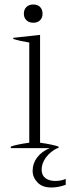

<svg xmlns="http://www.w3.org/2000/svg" viewBox="-20 -658 312 853"><path d="M86 -597Q86 -616 97.5 -627Q109 -638 128 -638Q147 -638 158 -627Q169 -616 169 -597Q169 -579 158 -568Q147 -557 128 -557Q109 -557 97.5 -568Q86 -579 86 -597ZM272 137V163Q239 175 208 175Q168 175 146.5 152.5Q125 130 125 101Q125 68 145 41.5Q165 15 201 0H28V-7Q57 -17 110 -24V-469Q67 -476 39 -485V-490L158 -503V-24Q209 -17 240 -7V0H235Q204 15 184.5 41Q165 67 165 96Q165 121 182 133.5Q199 146 226 146Q250 146 272 137Z"/></svg>

Font: Trirong ExtraLight
Style: Regular
Weight: 275
Designer: Katatrad Team
Foundry: CadsonDemak
Version: Version 1.001